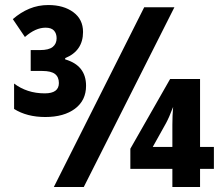

<svg xmlns="http://www.w3.org/2000/svg" viewBox="-20 -743 881 763"><path d="M160 -278Q87 -278 36 -310V-411Q61 -392 91.5 -382Q122 -372 158 -372Q214 -372 214 -413Q214 -437 198.5 -449Q183 -461 148 -461H102V-544H139Q174 -544 189.5 -556.5Q205 -569 205 -591Q205 -610 194.5 -621.5Q184 -633 161 -633Q121 -633 79 -596L31 -667Q62 -694 97 -708.5Q132 -723 172 -723Q233 -723 271.5 -694.5Q310 -666 310 -616Q310 -541 239 -512V-507Q322 -483 322 -402Q322 -344 278 -311Q234 -278 160 -278ZM194 0 553 -714H673L313 0ZM665 0V-72H498V-152L656 -429H775V-159H830V-72H775V0ZM587 -159H665V-247Q665 -285 668 -318Q652 -276 640 -254Z"/></svg>

Font: Noto Sans Condensed ExtraBold
Style: Regular
Weight: 800
Width: 3
Designer: Monotype Design Team
Foundry: Monotype Imaging Inc.
Version: Version 2.013; ttfautohint (v1.8.4.7-5d5b)